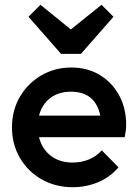

<svg xmlns="http://www.w3.org/2000/svg" viewBox="-20 -772 574 802"><path d="M284 10Q212 10 154.5 -22.5Q97 -55 63.5 -112Q30 -169 30 -240Q30 -311 63 -367.5Q96 -424 152.5 -457Q209 -490 278 -490Q345 -490 396.5 -459Q448 -428 477.5 -374Q507 -320 507 -251Q507 -229 501 -199H143Q155 -150 192 -121.5Q229 -93 283 -93Q320 -93 351.5 -106Q383 -119 405 -144L475 -73Q440 -32 390 -11Q340 10 284 10ZM276 -389Q225 -389 190 -362.5Q155 -336 143 -289H399Q378 -389 276 -389ZM404 -752 454 -702 318 -547H235L99 -702L149 -752L276 -649Z"/></svg>

Font: Outfit Medium
Style: Regular
Weight: 500
Designer: Rodrigo Fuenzalida
Foundry: fragTYPE
Version: Version 1.100; ttfautohint (v1.8.4.7-5d5b);gftools[0.9.27]